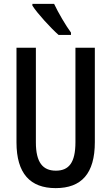

<svg xmlns="http://www.w3.org/2000/svg" viewBox="-20 -960 574 990"><path d="M259 -940H147V-931C173 -890 244 -813 282 -780H346V-792C320 -827 280 -895 259 -940ZM469 -227V-714H369V-227C369 -121 335 -80 268 -80C201 -80 165 -122 165 -226V-714H65V-226C65 -65 136 10 267 10C400 10 469 -65 469 -227Z"/></svg>

Font: Noto Sans Arabic UI XCn Md
Style: Regular
Weight: 500
Width: 2
Designer: Monotype Design Team, Nadine Chahine and Nizar Qandah
Foundry: Monotype Imaging Inc.
Version: Version 2.010